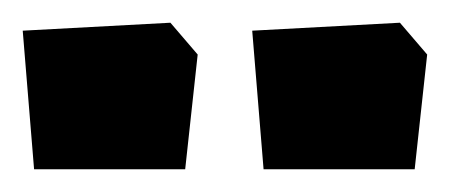

<svg xmlns="http://www.w3.org/2000/svg" viewBox="-20 -686 396 169"><path d="M10 -537 0 -659 130 -666 154 -638 143 -537ZM212 -537 202 -659 332 -666 356 -638 345 -537Z"/></svg>

Font: Grenze ExtraBold
Style: Regular
Weight: 800
Designer: Renata Polastri
Foundry: Omnibus-Type
Version: Version 1.002; ttfautohint (v1.8)